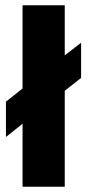

<svg xmlns="http://www.w3.org/2000/svg" viewBox="-20 -708 342 728"><path d="M65.5 0V-239L2.5 -188.5V-322.5L65.5 -372.5V-688H225.5V-498L287.5 -546V-412.5L225.5 -364V0Z"/></svg>

Font: League Spartan ExtraBold
Style: Regular
Weight: 800
Foundry: The League of Moveable Type
Version: Version 2.002